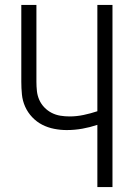

<svg xmlns="http://www.w3.org/2000/svg" viewBox="-20 -755 540 775"><path d="M373 0V-251Q343 -241 312 -235.5Q281 -230 249 -230Q224 -230 198.5 -235Q173 -240 150.5 -251.5Q128 -263 110 -282Q92 -301 81.5 -324.5Q71 -348 68.5 -373.5Q66 -399 66 -425V-735H127V-425Q127 -406 129 -387.5Q131 -369 138.5 -352Q146 -335 159 -321.5Q172 -308 188.5 -299.5Q205 -291 223.5 -288Q242 -285 261 -285Q289 -285 317.5 -291Q346 -297 373 -306V-735H434V0Z"/></svg>

Font: Iosevka Curly Light
Style: Regular
Weight: 300
Monospace: yes
Designer: Belleve Invis
Foundry: Belleve Invis
Version: Version 22.1.2; ttfautohint (v1.8.4)